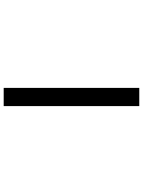

<svg xmlns="http://www.w3.org/2000/svg" viewBox="113 -885 774 1040"><g transform="rotate(90 500.0 -365.0)"><path d="M456.1 2V-732.4H554.7V2Z"/></g></svg>

Font: GenEi Gothic M Regular
Style: Regular
Weight: 400
Designer: o_tamon (Modified); [Source Han Sans]
Ryoko NISHIZUKA  (kana & ideographs); Paul D. Hunt (Latin, Greek & Cyrillic); Wenl
Version: Version 1.1a;Original Version 1.004